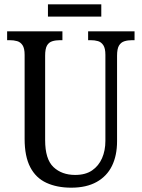

<svg xmlns="http://www.w3.org/2000/svg" viewBox="-20 -859 656 889"><path d="M310 10Q244 10 195 -12.5Q146 -35 120 -85Q94 -135 94 -216V-605Q94 -635 84.5 -649.5Q75 -664 59.5 -668.5Q44 -673 24 -673H13V-714H269V-673H258Q238 -673 222 -668Q206 -663 197.5 -648Q189 -633 189 -601V-210Q189 -122 227.5 -85.5Q266 -49 328 -49Q376 -49 406.5 -70Q437 -91 452.5 -126.5Q468 -162 468 -207V-605Q468 -635 458.5 -649.5Q449 -664 434 -668.5Q419 -673 399 -673H388V-714H603V-673H592Q572 -673 556 -668Q540 -663 531 -648Q522 -633 522 -601V-205Q522 -139 498.5 -91Q475 -43 427.5 -16.5Q380 10 310 10ZM202 -782V-839H449V-782Z"/></svg>

Font: Noto Serif Khmer Condensed
Style: Regular
Weight: 400
Width: 3
Designer: Danh Hong and the Monotype Design Team
Foundry: Monotype Imaging Inc.
Version: Version 2.004